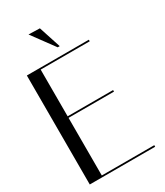

<svg xmlns="http://www.w3.org/2000/svg" viewBox="-218 -981 917 1068"><g transform="rotate(-30 240.0 -446.5)"><path d="M428 -700V-690H113V-390H405V-380H113V-10H450V0H30V-700ZM152 -893 224 -891 270 -750H257Z"/></g></svg>

Font: Italiana
Style: Regular
Weight: 400
Designer: Santiago Orozco
Foundry: Santiago Orozco
Version: Version 001.001